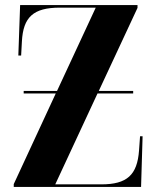

<svg xmlns="http://www.w3.org/2000/svg" viewBox="-20 -734 617 754"><path d="M34 0H534L540 -199H530L526 -143C519 -47 479 -10 378 -10H197L363 -367H503V-377H368L520 -703V-714H59L52 -516H63L66 -571C71 -667 111 -704 215 -704H356L204 -377H73V-367H199L34 -11Z"/></svg>

Font: Noto Serif Display Condensed Extra
Style: Regular
Weight: 800
Width: 3
Designer: Monotype Design Team
Foundry: Monotype Imaging Inc.
Version: Version 1.900